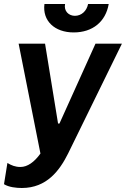

<svg xmlns="http://www.w3.org/2000/svg" viewBox="-43 -738 629 959"><path d="M66 201C191 201 255 113 297 29L566 -520H434L254 -121H247L182 -520H50L159 29C128 72 94 96 59 96C33 96 14 88 -6 76L-23 182C1 197 38 201 66 201ZM325 -576C420 -576 485 -630 500 -718H397C390 -683 364 -659 331 -659C300 -659 275 -683 282 -718H179C168 -634 230 -576 325 -576Z"/></svg>

Font: Fixel Text 20240404 SemiBold
Style: Italic
Weight: 600
Width: 4
Italic angle: -10°
Designer: AlfaBravo + MacPaw
Foundry: Kyrylo Tkachov, Marchela Mozhyna, Serhii Makarenko, Maria Weinstein, Zakhar Kryvoshyya
Version: Version 1.211;Glyphs 3.2 (3225)